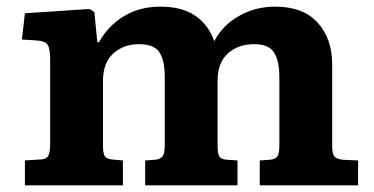

<svg xmlns="http://www.w3.org/2000/svg" viewBox="-20 -558 1127 578"><path d="M55 0V-75L102 -78Q118 -78 124.5 -87.5Q131 -97 131 -125V-377Q131 -409 124.5 -421.5Q118 -434 93 -436L46 -439L55 -518L249 -531L264 -522L273 -431H278Q305 -480 352.5 -509Q400 -538 463 -538Q528 -538 568 -510.5Q608 -483 625 -434Q650 -482 699.5 -510Q749 -538 808 -538Q893 -538 936.5 -489.5Q980 -441 980 -365V-118Q980 -97 986 -88Q992 -79 1013 -77L1058 -75V0H762V-75L791 -77Q808 -78 814.5 -86.5Q821 -95 821 -119V-325Q821 -375 805 -400Q789 -425 745 -425Q697 -425 666 -397Q635 -369 635 -314V-121Q635 -97 640 -87.5Q645 -78 665 -77L695 -75V0H417V-75L446 -77Q461 -78 468.5 -86.5Q476 -95 476 -120V-325Q476 -376 460 -400.5Q444 -425 398 -425Q352 -425 321 -397Q290 -369 290 -314V-121Q290 -99 294.5 -89.5Q299 -80 316 -78L350 -75V0Z"/></svg>

Font: Literata 7pt
Style: Bold
Weight: 700
Designer: Latin by Veronika Burian and Jose Scaglione. Greek by Irene Vlachou. Cyrillic by Vera Evstafieva.
Foundry: TypeTogether
Version: Version 3.002